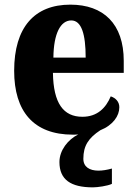

<svg xmlns="http://www.w3.org/2000/svg" viewBox="-20 -570 589 827"><path d="M380 237C400 237 443 231 462 222V156C440 162 421 165 404 165C366 165 339 149 339 114C339 57 362 24 412 -9C467 -31 494 -71 494 -108C494 -132 478 -148 457 -155C436 -105 399 -67 335 -67C253 -67 210 -125 208 -256H513V-308C513 -467 426 -550 283 -550C129 -550 41 -453 41 -265C41 -91 124 10 294 10C302 10 310 10 317 9C273 31 236 77 236 128C236 204 285 237 380 237ZM349 -322H210C211 -426 241 -482 287 -482C331 -482 349 -423 349 -322Z"/></svg>

Font: Noto Serif Georgian SemiCondensed ExtraBold
Style: Regular
Weight: 800
Width: 4
Designer: Monotype Design Team, Akaki Razmadze
Foundry: Google LLC
Version: Version 2.003